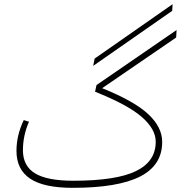

<svg xmlns="http://www.w3.org/2000/svg" viewBox="-20 -889 926 921"><path d="M806 -837 427 -573 434 -608 808 -869ZM825 -709 470 -466Q624 -404 691 -341.5Q758 -279 758 -208Q758 -96 651.5 -42Q545 12 329 12Q190 12 124.5 -32Q59 -76 59 -165Q59 -240 94 -313L119 -305Q90 -239 90 -168Q90 -93 148 -57.5Q206 -22 332 -22Q536 -22 631.5 -68Q727 -114 727 -209Q727 -270 659.5 -328.5Q592 -387 436 -449L443 -481L827 -745Z"/></svg>

Font: FiraGO UltraLight
Style: Regular
Weight: 200
Designer: bBox Type
Foundry: bBox Type GmbH
Version: Version 1.001